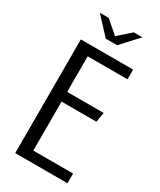

<svg xmlns="http://www.w3.org/2000/svg" viewBox="-196 -840 757 907"><g transform="rotate(30 182.0 -387.0)"><path d="M67 -774H115L184 -714L252 -774H299L214 -682H152ZM52 -620H337V-567H120V-373H319L310 -320H120V-53H337V0H52Z"/></g></svg>

Font: Smooch Sans Thin Medium
Style: Regular
Weight: 500
Version: Version 1.010